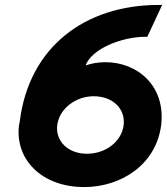

<svg xmlns="http://www.w3.org/2000/svg" viewBox="-20 -735 677 778"><path d="M60 -242C60 -238 58 -234 57 -228C40 -88 150 23 321 23C472 23 613 -69 633 -228C652 -386 538 -483 407 -483C375 -483 349 -477 327 -470C351 -537 473 -586 570 -586H577L637 -715H623C325 -715 97 -545 60 -242ZM212 -228C220 -294 286 -345 360 -345C436 -345 489 -295 481 -228C473 -162 409 -112 332 -112C256 -112 204 -163 212 -228Z"/></svg>

Font: Bluebird
Style: SfBdExtObl
Weight: 700
Designer: Jasper
Foundry: Cannot Into Space Fonts
Version: Version 0.98